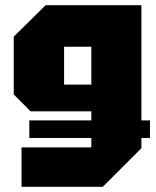

<svg xmlns="http://www.w3.org/2000/svg" viewBox="-20 -580 603 740"><path d="M63 140V-12H332V-151H98L33 -216V-439L156 -560H525V-9L376 140ZM227 -400V-254H332V-400ZM93 -48V-116H558V-48Z"/></svg>

Font: Tektur SemiCondensed ExtraBold
Style: Regular
Weight: 800
Width: 4
Designer: Adam Jagosz
Foundry: Adam Jagosz
Version: Version 1.005;gftools[0.9.30]